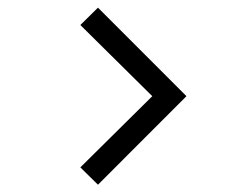

<svg xmlns="http://www.w3.org/2000/svg" viewBox="-20 -570 654 509"><path d="M239.7 -80.3 474.3 -315 239.7 -549.7 193 -503.7 383.7 -315 193 -126.3Z"/></svg>

Font: Manrope
Style: Regular
Weight: 400
Designer: Mikhail Sharanda
Foundry: Mikhail Sharanda
Version: Version 4.503